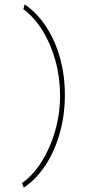

<svg xmlns="http://www.w3.org/2000/svg" viewBox="-20 -755 390 879"><path d="M89 104 81 83Q133 46 172 -17Q211 -80 233 -157.5Q255 -235 255 -317Q255 -400 234 -476.5Q213 -553 175 -614.5Q137 -676 87 -713L93 -735Q150 -696 191.5 -632.5Q233 -569 255 -489Q277 -409 277 -320Q277 -231 254.5 -148.5Q232 -66 189.5 -0.5Q147 65 89 104Z"/></svg>

Font: Inconsolata ExtraCondensed ExtraLight
Style: Regular
Weight: 200
Width: 2
Monospace: yes
Designer: Raph Levien, Cyreal, Brenton Simpson
Foundry: Raph Levien, Cyreal, Google
Version: Version 3.001; ttfautohint (v1.8.2.53-6de2)